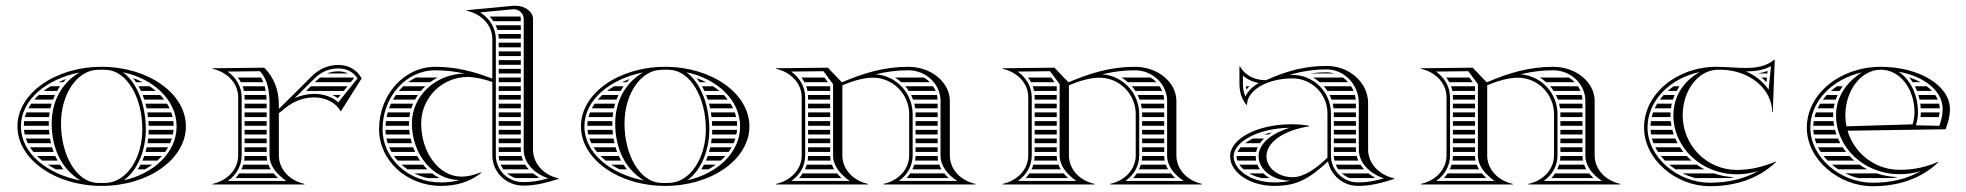

<svg xmlns="http://www.w3.org/2000/svg" viewBox="-20 -635 6770 661"><path d="M125.3 -82H178.2C175.3 -87.2 172.6 -92.6 170.2 -98H107.5C113 -92.4 118.9 -87.1 125.3 -82ZM144.6 -68C153.4 -62.3 162.8 -56.9 172.7 -52H198.2C194.1 -57.2 190.2 -62.5 186.6 -68ZM62.6 -188C63.1 -182.6 63.9 -177.3 65.1 -172H150.2C149.6 -177.3 149.1 -182.6 148.7 -188ZM69 -158C70.9 -152.6 73.1 -147.2 75.7 -142H155.5C154.2 -147.3 153.2 -152.6 152.2 -158ZM83.5 -128C86.9 -122.5 90.7 -117.2 94.9 -112H164.5C162.5 -117.2 160.7 -122.6 159.1 -128ZM62 -202H148.1C148 -204.7 148 -207.3 148 -210C148 -212.7 148 -215.3 148.1 -218H63.3C62.5 -212.7 62.1 -207.4 62 -202ZM181 -352H197.9C201 -355.7 204.4 -359.3 207.8 -362.8C198.6 -359.5 189.6 -355.9 181 -352ZM154.1 -338C145.7 -333 137.7 -327.7 130.2 -322H176.7C179.8 -327.5 183.2 -332.8 186.9 -338ZM113.5 -308C108 -302.9 102.9 -297.5 98.1 -292H162.5C164.5 -297.4 166.8 -302.8 169.3 -308ZM87.3 -278C83.8 -272.8 80.5 -267.5 77.6 -262H153.6C154.7 -267.4 156.1 -272.8 157.7 -278ZM71.2 -248C69.1 -242.8 67.4 -237.4 66 -232H149C149.4 -237.4 150.1 -242.7 150.9 -248ZM470.3 -82H521.4C527.1 -87.1 532.4 -92.4 537.3 -98H476.6C474.6 -92.5 472.5 -87.2 470.3 -82ZM463.6 -68C460.8 -62.5 457.7 -57.1 454.4 -52H478.9C487.8 -56.9 496.2 -62.2 504.1 -68ZM492 -188C492 -182.6 491.8 -177.3 491.4 -172H575.2C576.3 -177.3 577 -182.6 577.5 -188ZM490.2 -158C489.6 -152.6 488.8 -147.3 487.9 -142H565.7C568 -147.2 570 -152.6 571.7 -158ZM485.2 -128C484 -122.6 482.6 -117.2 481.1 -112H548.5C552.3 -117.2 555.7 -122.5 558.8 -128ZM491.8 -202H578C577.9 -207.4 577.5 -212.7 576.8 -218H490.9C491.3 -212.7 491.6 -207.4 491.8 -202ZM448.4 -352H471.1C460.7 -357.4 449.6 -362.1 438.2 -366.1C441.8 -361.6 445.2 -356.9 448.4 -352ZM456.9 -338C459.8 -332.8 462.5 -327.5 465 -322H516.5C509.8 -327.7 502.7 -333 495.2 -338ZM471 -308C473.1 -302.8 475 -297.4 476.7 -292H545.3C541.1 -297.5 536.4 -302.9 531.5 -308ZM480.8 -278C482.2 -272.7 483.5 -267.4 484.7 -262H563.8C561.2 -267.5 558.3 -272.8 555 -278ZM487.3 -248C488.2 -242.7 488.9 -237.4 489.6 -232H574.3C573.1 -237.4 571.5 -242.8 569.6 -248ZM406.1 -14.3C452.9 -47.5 482 -115.9 482 -190C482 -273.3 452.1 -350.7 403.1 -386.3C507.2 -364.5 588 -291.4 588 -200C588 -109.4 508.7 -36.7 406.1 -14.3ZM190 -210C190 -309.7 244 -392.1 315 -394.7C320.3 -394.9 324.7 -395 330 -395C335.3 -395 339.7 -394.9 345 -394.7C416.4 -392.1 470 -300.4 470 -190C470 -90.3 416 -7.9 345 -5.3C339.7 -5.1 335.3 -5 330 -5C324.7 -5 320.3 -5.1 315 -5.3C243.6 -7.9 190 -99.6 190 -210ZM40 -200C40 -86.8 169.9 5 330 5C490.1 5 620 -86.8 620 -200C620 -313.2 490.1 -405 330 -405C169.9 -405 40 -313.2 40 -200ZM256.9 -13.7C142.2 -35.5 52 -107.8 52 -200C52 -291.5 140.7 -363.3 253.9 -385.7C191.1 -349 158 -284.5 158 -210C158 -127.2 189.7 -54.3 256.9 -13.7Z M1064.1 -352H1187.5L1198.4 -365.5C1197.7 -366.4 1196.9 -367.2 1196.2 -368H1081.5C1077.4 -364.8 1073.4 -361.3 1069.5 -357.4ZM1050 -338 1033.9 -322H1163.4L1176.3 -338ZM1105.5 -382H1178.1C1168.6 -386.9 1157.6 -389.4 1145.2 -389.4C1130.8 -389.4 1117.7 -387 1105.5 -382ZM1152.2 -308H1124.5C1131.1 -304.8 1137.3 -301.1 1143.1 -296.7ZM822 -202H898V-218H822ZM822 -188V-172H898V-188ZM822 -158V-142H898V-158ZM822 -128V-112H898V-128ZM822 -292H897.6C897.4 -297.5 897 -302.8 896.5 -308H821.7C821.9 -305.4 822 -302.7 822 -300ZM822 -278V-262H898V-274C898 -275.3 898 -276.7 898 -278ZM822 -248V-232H898V-248ZM799 -368C802.8 -362.9 806.2 -357.6 809.1 -352H886.6C884.4 -357.6 881.9 -363 878.8 -368ZM815.3 -338C817.2 -332.8 818.7 -327.5 819.8 -322H894.6C893.7 -327.5 892.6 -332.8 891.2 -338ZM899.8 -82C898.7 -87.1 898.1 -92.5 898 -98H822C821.9 -92.6 821.4 -87.2 820.5 -82ZM903.9 -68H817.3C815.6 -62.5 813.5 -57.1 811.1 -52H911.9C908.7 -57.1 906.1 -62.5 903.9 -68ZM922 -38H803.3C799.6 -32.3 795.4 -26.9 790.9 -22H937.2C931.7 -27.2 926.5 -32.5 922 -38ZM800 -100C800 -52.2 762.9 -13.2 712 -2V0H1028V-2C977.1 -13.2 940 -52.2 940 -100V-245.1L962 -263C993 -288.2 1028.5 -299.7 1061 -299.7C1101.4 -299.7 1137 -281.9 1153 -251L1225 -365C1209.2 -394.8 1179.6 -411.4 1145.2 -411.4C1109.7 -411.4 1079.4 -398.2 1054 -373L940 -259.8V-274C940 -323.8 924.3 -366.7 890 -402L712 -400V-398C762.9 -386.8 800 -347.8 800 -300ZM812 -100V-300C812 -336.8 792 -368.7 763.6 -388.6L874.9 -389.9C902.9 -359.2 908 -318.7 908 -274V-100C908 -63.8 932.8 -35.3 965.6 -12H764.4C793.5 -32.7 812 -63.9 812 -100ZM994.7 -297.2 1062.5 -364.5C1085.9 -387.7 1112.8 -399.4 1145.2 -399.4C1173.5 -399.4 1196.6 -387 1211 -365.2L1144.6 -282.6C1122.9 -302.4 1093.7 -311.7 1061 -311.7C1039.5 -311.7 1016.7 -307 994.7 -297.2Z M1486.2 -368H1411.9C1402.6 -363.6 1393.6 -358.2 1385.2 -352H1461C1468.9 -357.9 1477.3 -363.3 1486.2 -368ZM1444.4 -338H1368.3C1363.1 -333 1358 -327.7 1353.3 -322H1429.3C1434 -327.6 1439 -333 1444.4 -338ZM1418.6 -308H1342.7C1339.2 -302.9 1335.9 -297.5 1332.8 -292H1408.8C1411.8 -297.5 1415.1 -302.8 1418.6 -308ZM1402 -278H1325.8C1323.4 -272.8 1321.2 -267.5 1319.3 -262H1396.1C1397.8 -267.4 1399.8 -272.8 1402 -278ZM1392.2 -248H1314.8C1313.4 -242.8 1312.1 -237.4 1311.1 -232H1389.4C1390.1 -237.4 1391 -242.8 1392.2 -248ZM1388.2 -218H1308.8C1308.1 -212.7 1307.6 -207.4 1307.3 -202H1388.1C1388 -204.7 1388 -207.3 1388 -210C1388 -212.7 1388.1 -215.3 1388.2 -218ZM1493.3 -22C1484.3 -26.6 1475.8 -31.9 1467.8 -38H1406.7C1420.8 -31 1436.1 -25.6 1452.1 -22ZM1426.1 -82C1422.6 -87.1 1419.3 -92.5 1416.2 -98H1336.4C1340.2 -92.5 1344.4 -87.1 1348.9 -82ZM1436.6 -68H1362.7C1369 -62.3 1375.7 -56.9 1382.8 -52H1451.4C1446.2 -57 1441.3 -62.4 1436.6 -68ZM1389 -188H1307C1307.1 -182.6 1307.4 -177.3 1308 -172H1391C1390.1 -177.3 1389.5 -182.6 1389 -188ZM1393.6 -158H1310.3C1311.4 -152.6 1312.8 -147.2 1314.5 -142H1397.8C1396.2 -147.2 1394.8 -152.6 1393.6 -158ZM1402.4 -128H1319.7C1322.1 -122.5 1324.7 -117.2 1327.6 -112H1409.1C1406.7 -117.2 1404.4 -122.5 1402.4 -128ZM1665.9 -578C1670.6 -573 1674.7 -567.6 1678.4 -562H1773V-570C1773 -572.8 1772.5 -575.5 1771.5 -578ZM1686.3 -548C1688.7 -542.9 1690.8 -537.5 1692.4 -532H1773V-548ZM1695.6 -518C1696.4 -512.8 1696.9 -507.5 1697 -502H1773V-518ZM1773 -202V-218H1697V-202ZM1773 -188H1697V-172H1773ZM1773 -158H1697V-142H1773ZM1773 -128H1697V-112H1773.3C1773.1 -114.6 1773 -117.3 1773 -120ZM1773 -488H1697V-472H1773ZM1773 -458H1697V-442H1773ZM1773 -428H1697V-412H1773ZM1773 -398H1697V-382H1773ZM1773 -368H1697V-352H1773ZM1773 -338H1697V-322H1773ZM1773 -308H1697V-292H1773ZM1773 -278H1697V-262H1773ZM1773 -248H1697V-232H1773ZM1780.8 -82C1778.6 -87.1 1776.8 -92.5 1775.5 -98H1697C1697.2 -92.5 1697.8 -87.2 1699 -82ZM1788.1 -68H1703.6C1706.1 -62.3 1709.2 -56.9 1712.9 -52H1800.3C1795.8 -57 1791.7 -62.4 1788.1 -68ZM1815.2 -38H1726C1734.4 -30.9 1744.2 -25.4 1755 -22H1827.2C1830.3 -22.5 1833.4 -23.1 1836.5 -23.8C1828.9 -28 1821.8 -32.8 1815.2 -38ZM1285 -190C1285 -82.4 1380.4 5 1498 5C1551 5 1596 -8 1637 -40L1636 -42C1613 -33 1593 -27 1568 -27C1491.8 -27 1430 -109 1430 -210C1430 -298.3 1501.7 -370 1590 -370C1615.3 -370 1646.8 -362.5 1675 -352.9V-100C1675 -42 1723 4 1781 4C1825 4 1861 -6 1903 -19V-21C1852 -32 1815 -72 1815 -120V-570C1815 -594.5 1787.7 -615.4 1753.2 -615.4C1750.5 -615.4 1747.8 -615.3 1745 -615L1587 -600V-598C1638 -587 1675 -548 1675 -500V-364.3C1610.5 -389.1 1549.4 -405 1478 -405C1371.5 -405 1285 -308.7 1285 -190ZM1687 -500C1687 -539.2 1665.1 -572.2 1633.1 -592.3L1745.6 -603C1746.7 -603.1 1747.8 -603.2 1748.9 -603.2C1767.4 -603.2 1783 -588.3 1783 -570V-120C1783 -74.4 1818.6 -37.8 1867.3 -21C1837.3 -12.8 1812.1 -8 1781 -8C1729.4 -8 1687 -48.9 1687 -100ZM1579.1 -381.7C1478.8 -380.4 1398 -304 1398 -210C1398 -102.7 1471.4 -15.5 1562.3 -15.1C1541.7 -9.4 1521.2 -7 1498 -7C1386.1 -7 1297 -89.9 1297 -190C1297 -302.1 1378.1 -393 1478 -393C1513.5 -393 1546.8 -388.9 1579.1 -381.7Z M2065.3 -82H2118.2C2115.3 -87.2 2112.6 -92.6 2110.2 -98H2047.5C2053 -92.4 2058.9 -87.1 2065.3 -82ZM2084.6 -68C2093.4 -62.3 2102.8 -56.9 2112.7 -52H2138.2C2134.1 -57.2 2130.2 -62.5 2126.6 -68ZM2002.6 -188C2003.1 -182.6 2003.9 -177.3 2005.1 -172H2090.2C2089.6 -177.3 2089.1 -182.6 2088.7 -188ZM2009 -158C2010.9 -152.6 2013.1 -147.2 2015.7 -142H2095.5C2094.2 -147.3 2093.2 -152.6 2092.2 -158ZM2023.5 -128C2026.9 -122.5 2030.7 -117.2 2034.9 -112H2104.5C2102.5 -117.2 2100.7 -122.6 2099.1 -128ZM2002 -202H2088.1C2088 -204.7 2088 -207.3 2088 -210C2088 -212.7 2088 -215.3 2088.1 -218H2003.3C2002.5 -212.7 2002.1 -207.4 2002 -202ZM2121 -352H2137.9C2141 -355.7 2144.4 -359.3 2147.8 -362.8C2138.6 -359.5 2129.6 -355.9 2121 -352ZM2094.1 -338C2085.7 -333 2077.7 -327.7 2070.2 -322H2116.7C2119.8 -327.5 2123.2 -332.8 2126.9 -338ZM2053.5 -308C2048 -302.9 2042.9 -297.5 2038.1 -292H2102.5C2104.5 -297.4 2106.8 -302.8 2109.3 -308ZM2027.3 -278C2023.8 -272.8 2020.5 -267.5 2017.6 -262H2093.6C2094.7 -267.4 2096.1 -272.8 2097.7 -278ZM2011.2 -248C2009.1 -242.8 2007.4 -237.4 2006 -232H2089C2089.4 -237.4 2090.1 -242.7 2090.9 -248ZM2410.3 -82H2461.4C2467.1 -87.1 2472.4 -92.4 2477.3 -98H2416.6C2414.6 -92.5 2412.5 -87.2 2410.3 -82ZM2403.6 -68C2400.8 -62.5 2397.7 -57.1 2394.4 -52H2418.9C2427.8 -56.9 2436.2 -62.2 2444.1 -68ZM2432 -188C2432 -182.6 2431.8 -177.3 2431.4 -172H2515.2C2516.3 -177.3 2517 -182.6 2517.5 -188ZM2430.2 -158C2429.6 -152.6 2428.8 -147.3 2427.9 -142H2505.7C2508 -147.2 2510 -152.6 2511.7 -158ZM2425.2 -128C2424 -122.6 2422.6 -117.2 2421.1 -112H2488.5C2492.3 -117.2 2495.7 -122.5 2498.8 -128ZM2431.8 -202H2518C2517.9 -207.4 2517.5 -212.7 2516.8 -218H2430.9C2431.3 -212.7 2431.6 -207.4 2431.8 -202ZM2388.4 -352H2411.1C2400.7 -357.4 2389.6 -362.1 2378.2 -366.1C2381.8 -361.6 2385.2 -356.9 2388.4 -352ZM2396.9 -338C2399.8 -332.8 2402.5 -327.5 2405 -322H2456.5C2449.8 -327.7 2442.7 -333 2435.2 -338ZM2411 -308C2413.1 -302.8 2415 -297.4 2416.7 -292H2485.3C2481.1 -297.5 2476.4 -302.9 2471.5 -308ZM2420.8 -278C2422.2 -272.7 2423.5 -267.4 2424.7 -262H2503.8C2501.2 -267.5 2498.3 -272.8 2495 -278ZM2427.3 -248C2428.2 -242.7 2428.9 -237.4 2429.6 -232H2514.3C2513.1 -237.4 2511.5 -242.8 2509.6 -248ZM2346.1 -14.3C2392.9 -47.5 2422 -115.9 2422 -190C2422 -273.3 2392.1 -350.7 2343.1 -386.3C2447.2 -364.5 2528 -291.4 2528 -200C2528 -109.4 2448.7 -36.7 2346.1 -14.3ZM2130 -210C2130 -309.7 2184 -392.1 2255 -394.7C2260.3 -394.9 2264.7 -395 2270 -395C2275.3 -395 2279.7 -394.9 2285 -394.7C2356.4 -392.1 2410 -300.4 2410 -190C2410 -90.3 2356 -7.9 2285 -5.3C2279.7 -5.1 2275.3 -5 2270 -5C2264.7 -5 2260.3 -5.1 2255 -5.3C2183.6 -7.9 2130 -99.6 2130 -210ZM1980 -200C1980 -86.8 2109.9 5 2270 5C2430.1 5 2560 -86.8 2560 -200C2560 -313.2 2430.1 -405 2270 -405C2109.9 -405 1980 -313.2 1980 -200ZM2196.9 -13.7C2082.2 -35.5 1992 -107.8 1992 -200C1992 -291.5 2080.7 -363.3 2193.9 -385.7C2131.1 -349 2098 -284.5 2098 -210C2098 -127.2 2129.7 -54.3 2196.9 -13.7Z M3161.2 -368H3061.3C3069 -363.3 3076.2 -357.9 3082.9 -352H3181.3C3175.4 -358.1 3168.6 -363.5 3161.2 -368ZM3192.5 -338H3096.6C3101 -332.9 3104.9 -327.6 3108.6 -322H3201.1C3198.7 -327.6 3195.9 -333 3192.5 -338ZM3205.6 -308H3116.6C3119.1 -302.8 3121.4 -297.5 3123.4 -292H3207.9C3207.6 -297.5 3206.8 -302.8 3205.6 -308ZM3208 -202V-218H3132V-202ZM3208 -188H3132V-172H3208ZM3208 -158H3132V-142H3208ZM3208 -128H3132V-112H3208ZM3208 -278H3127.6C3128.9 -272.8 3129.9 -267.4 3130.7 -262H3208ZM3208 -248H3131.9C3132 -246 3132 -244 3132 -242V-232H3208ZM3209.7 -82C3208.7 -87.2 3208.1 -92.5 3208 -98H3132C3131.9 -92.6 3131.4 -87.2 3130.5 -82ZM3213.7 -68H3127.3C3125.7 -62.5 3123.6 -57.1 3121.2 -52H3221.3C3218.3 -57.1 3215.7 -62.5 3213.7 -68ZM3231.1 -38H3113.5C3109.7 -32.3 3105.6 -26.9 3101.1 -22H3246.2C3240.7 -27.1 3235.6 -32.4 3231.1 -38ZM2838 -202V-218H2762V-202ZM2838 -188H2762V-172H2838ZM2838 -158H2762V-142H2838ZM2838 -128H2762V-112H2838ZM2838 -338H2755.5C2757.4 -332.8 2758.8 -327.5 2759.9 -322H2838ZM2838 -308H2761.7C2761.9 -305.4 2762 -302.7 2762 -300V-292H2838ZM2838 -278H2762V-262H2838ZM2838 -248H2762V-232H2838ZM2839.8 -82C2838.7 -87.1 2838.1 -92.5 2838 -98H2762C2761.9 -92.6 2761.4 -87.2 2760.5 -82ZM2843.9 -68H2757.3C2755.7 -62.5 2753.6 -57.1 2751.2 -52H2851.9C2848.7 -57.1 2846 -62.5 2843.9 -68ZM2861.9 -38H2743.5C2739.7 -32.3 2735.6 -26.9 2731 -22H2877.1C2871.6 -27.2 2866.5 -32.5 2861.9 -38ZM2739.2 -368C2743 -362.9 2746.4 -357.5 2749.3 -352H2830.5C2826.6 -357.3 2822.7 -362.7 2818.7 -368ZM2740 -100C2740 -51 2702 -13 2652 -2V0H2968V-2C2918 -13 2880 -51 2880 -100V-341.4C2913 -355.1 2950.7 -367.5 2985.1 -367.5C3054 -367.5 3110 -311.3 3110 -242V-100C3110 -51 3072 -13 3022 -2V0H3338V-2C3288 -13 3250 -51 3250 -100V-287C3250 -352.1 3185.9 -405 3107 -405C3024.4 -405 2954.8 -384 2878.4 -351.6L2830 -402L2652 -400V-398C2702 -387 2740 -349 2740 -300ZM2848 -345.2V-100C2848 -63.9 2872.7 -35.3 2905.5 -12H2704.5C2733.6 -32.7 2752 -63.3 2752 -100V-300C2752 -337.4 2732 -368.7 2703.7 -388.6L2814.9 -389.9ZM2994.8 -379.2C3030.8 -388 3067.6 -393 3107 -393C3168.3 -393 3218 -345.5 3218 -287V-100C3218 -63.4 3242 -34.1 3275.5 -12H3074.5C3103.6 -32.7 3122 -63.3 3122 -100V-242C3122 -314.5 3065.9 -374 2994.8 -379.2Z M3941.2 -368H3841.3C3849 -363.3 3856.2 -357.9 3862.9 -352H3961.3C3955.4 -358.1 3948.6 -363.5 3941.2 -368ZM3972.5 -338H3876.6C3881 -332.9 3884.9 -327.6 3888.6 -322H3981.1C3978.7 -327.6 3975.9 -333 3972.5 -338ZM3985.6 -308H3896.6C3899.1 -302.8 3901.4 -297.5 3903.4 -292H3987.9C3987.6 -297.5 3986.8 -302.8 3985.6 -308ZM3988 -202V-218H3912V-202ZM3988 -188H3912V-172H3988ZM3988 -158H3912V-142H3988ZM3988 -128H3912V-112H3988ZM3988 -278H3907.6C3908.9 -272.8 3909.9 -267.4 3910.7 -262H3988ZM3988 -248H3911.9C3912 -246 3912 -244 3912 -242V-232H3988ZM3989.7 -82C3988.7 -87.2 3988.1 -92.5 3988 -98H3912C3911.9 -92.6 3911.4 -87.2 3910.5 -82ZM3993.7 -68H3907.3C3905.7 -62.5 3903.6 -57.1 3901.2 -52H4001.3C3998.3 -57.1 3995.7 -62.5 3993.7 -68ZM4011.1 -38H3893.5C3889.7 -32.3 3885.6 -26.9 3881.1 -22H4026.2C4020.7 -27.1 4015.6 -32.4 4011.1 -38ZM3618 -202V-218H3542V-202ZM3618 -188H3542V-172H3618ZM3618 -158H3542V-142H3618ZM3618 -128H3542V-112H3618ZM3618 -338H3535.5C3537.4 -332.8 3538.8 -327.5 3539.9 -322H3618ZM3618 -308H3541.7C3541.9 -305.4 3542 -302.7 3542 -300V-292H3618ZM3618 -278H3542V-262H3618ZM3618 -248H3542V-232H3618ZM3619.8 -82C3618.7 -87.1 3618.1 -92.5 3618 -98H3542C3541.9 -92.6 3541.4 -87.2 3540.5 -82ZM3623.9 -68H3537.3C3535.7 -62.5 3533.6 -57.1 3531.2 -52H3631.9C3628.7 -57.1 3626 -62.5 3623.9 -68ZM3641.9 -38H3523.5C3519.7 -32.3 3515.6 -26.9 3511 -22H3657.1C3651.6 -27.2 3646.5 -32.5 3641.9 -38ZM3519.2 -368C3523 -362.9 3526.4 -357.5 3529.3 -352H3610.5C3606.6 -357.3 3602.7 -362.7 3598.7 -368ZM3520 -100C3520 -51 3482 -13 3432 -2V0H3748V-2C3698 -13 3660 -51 3660 -100V-341.4C3693 -355.1 3730.7 -367.5 3765.1 -367.5C3834 -367.5 3890 -311.3 3890 -242V-100C3890 -51 3852 -13 3802 -2V0H4118V-2C4068 -13 4030 -51 4030 -100V-287C4030 -352.1 3965.9 -405 3887 -405C3804.4 -405 3734.8 -384 3658.4 -351.6L3610 -402L3432 -400V-398C3482 -387 3520 -349 3520 -300ZM3628 -345.2V-100C3628 -63.9 3652.7 -35.3 3685.5 -12H3484.5C3513.6 -32.7 3532 -63.3 3532 -100V-300C3532 -337.4 3512 -368.7 3483.7 -388.6L3594.9 -389.9ZM3774.8 -379.2C3810.8 -388 3847.6 -393 3887 -393C3948.3 -393 3998 -345.5 3998 -287V-100C3998 -63.4 4022 -34.1 4055.5 -12H3854.5C3883.6 -32.7 3902 -63.3 3902 -100V-242C3902 -314.5 3845.9 -374 3774.8 -379.2Z M4488.4 -382H4574.5C4565.8 -384.6 4556.5 -386 4547 -386C4526.7 -386 4507.1 -384.6 4488.4 -382ZM4603.3 -368H4500.9C4508.9 -363.4 4516.4 -358 4523.3 -352H4621.1C4615.8 -358 4609.8 -363.4 4603.3 -368ZM4631.5 -338H4537.3C4541.7 -333 4545.7 -327.6 4549.4 -322H4639.8C4637.5 -327.6 4634.7 -333 4631.5 -338ZM4644.4 -308H4557.3C4559.9 -302.8 4562.1 -297.5 4564.1 -292H4647.4C4646.8 -297.5 4645.8 -302.8 4644.4 -308ZM4648 -202V-218H4572V-202ZM4648 -188H4572V-172H4648ZM4648 -158H4572V-142H4648ZM4648 -128H4572V-112H4648.3C4648.1 -114.6 4648 -117.3 4648 -120ZM4648 -278H4568.2C4569.4 -272.8 4570.4 -267.4 4571 -262H4648ZM4648 -248H4572C4572 -247 4572 -246 4572 -245V-232H4648ZM4656.1 -82C4653.8 -87.1 4652 -92.5 4650.6 -98H4572C4572.2 -92.5 4572.8 -87.2 4574 -82ZM4663.7 -68H4578.4C4580.8 -62.3 4583.8 -57 4587.3 -52H4676.3C4671.6 -57 4667.4 -62.4 4663.7 -68ZM4691.6 -38H4599.8C4607.6 -31.1 4616.6 -25.6 4626.6 -22H4706.8C4709.2 -22.5 4711.5 -22.9 4713.8 -23.4C4705.9 -27.7 4698.5 -32.6 4691.6 -38ZM4322.5 -22H4350.6C4342.8 -26.6 4335.7 -32 4329.5 -38H4280.8C4292.7 -31.2 4306.7 -25.7 4322.5 -22ZM4239.7 -82H4304.5C4303.5 -86.9 4303 -91.9 4303 -97C4303 -97.3 4303 -97.7 4303 -98H4237C4237 -97.7 4237 -97.3 4237 -97C4237 -92.1 4237.9 -87 4239.7 -82ZM4246.8 -68C4250.6 -62.5 4255.3 -57.1 4261 -52H4317.5C4314 -57 4311 -62.4 4308.7 -68ZM4329.8 -172H4348.3C4351.7 -174.5 4355.2 -176.8 4358.8 -179C4348.5 -177 4338.9 -174.7 4329.8 -172ZM4293.3 -158C4283.1 -153 4274.2 -147.6 4266.7 -142H4317.8C4321.8 -147.7 4326.4 -153 4331.5 -158ZM4251.2 -128C4246.5 -122.7 4242.9 -117.3 4240.5 -112H4304.5C4305.7 -117.6 4307.5 -122.9 4309.8 -128ZM4281.5 -338H4269.4C4269.7 -333.6 4270.2 -329.6 4270.7 -326.5C4274.3 -330.8 4277.9 -334.6 4281.5 -338ZM4550 -245V-92C4508 -52 4468.1 -25 4430 -25C4380.3 -25 4340 -57.3 4340 -97C4340 -149 4406.7 -188 4487 -200V-202C4465.8 -205.7 4447.6 -207.2 4426.1 -207.2C4309.6 -207.2 4215 -157.9 4215 -97C4215 -40.7 4283.1 5 4367 5C4395.3 5 4419.6 2.5 4446 -7C4478.7 -18.7 4510.7 -41 4552 -79.7C4561.4 -31.4 4604 5 4655 5C4699.6 5 4737 -5.4 4780 -19V-21C4728 -32.4 4690 -71.8 4690 -120V-280C4690 -350.7 4625.9 -408 4547 -408C4471.4 -408 4407.8 -390.2 4338.3 -358.9C4300.3 -358.9 4267.1 -374.5 4249 -406H4247V-349C4247 -320.4 4253.3 -295.5 4271 -274H4273C4273 -324.3 4343.2 -365.1 4429.7 -365.1C4496.1 -365.1 4550 -311.3 4550 -245ZM4313.4 -349.1C4292.4 -336.9 4276.2 -321.2 4267.4 -302.6C4261.3 -316.7 4259 -331.5 4259 -349V-374.8C4274.2 -361.3 4293 -352.9 4313.4 -349.1ZM4423 -13C4403.7 -8.5 4386.9 -7 4367 -7C4285.7 -7 4227 -51.3 4227 -97C4227 -144.4 4306.9 -193.2 4419.9 -195.2C4361.4 -176.9 4313 -142.9 4313 -97C4313 -50.6 4362.3 -13 4423 -13ZM4419.1 -376.9C4460.2 -389.3 4501.4 -396 4547 -396C4608.3 -396 4658 -344 4658 -280V-120C4658 -74.5 4694.8 -38.3 4744.4 -20.8C4712.8 -12 4687 -7 4655 -7C4603.7 -7 4562 -48.7 4562 -100V-245C4562 -317.9 4502.7 -377.1 4429.7 -377.1C4426.5 -377.1 4422.6 -377 4419.1 -376.9Z M5381.2 -368H5281.3C5289 -363.3 5296.2 -357.9 5302.9 -352H5401.3C5395.4 -358.1 5388.6 -363.5 5381.2 -368ZM5412.5 -338H5316.6C5321 -332.9 5324.9 -327.6 5328.6 -322H5421.1C5418.7 -327.6 5415.9 -333 5412.5 -338ZM5425.6 -308H5336.6C5339.1 -302.8 5341.4 -297.5 5343.4 -292H5427.9C5427.6 -297.5 5426.8 -302.8 5425.6 -308ZM5428 -202V-218H5352V-202ZM5428 -188H5352V-172H5428ZM5428 -158H5352V-142H5428ZM5428 -128H5352V-112H5428ZM5428 -278H5347.6C5348.9 -272.8 5349.9 -267.4 5350.7 -262H5428ZM5428 -248H5351.9C5352 -246 5352 -244 5352 -242V-232H5428ZM5429.7 -82C5428.7 -87.2 5428.1 -92.5 5428 -98H5352C5351.9 -92.6 5351.4 -87.2 5350.5 -82ZM5433.7 -68H5347.3C5345.7 -62.5 5343.6 -57.1 5341.2 -52H5441.3C5438.3 -57.1 5435.7 -62.5 5433.7 -68ZM5451.1 -38H5333.5C5329.7 -32.3 5325.6 -26.9 5321.1 -22H5466.2C5460.7 -27.1 5455.6 -32.4 5451.1 -38ZM5058 -202V-218H4982V-202ZM5058 -188H4982V-172H5058ZM5058 -158H4982V-142H5058ZM5058 -128H4982V-112H5058ZM5058 -338H4975.5C4977.4 -332.8 4978.8 -327.5 4979.9 -322H5058ZM5058 -308H4981.7C4981.9 -305.4 4982 -302.7 4982 -300V-292H5058ZM5058 -278H4982V-262H5058ZM5058 -248H4982V-232H5058ZM5059.8 -82C5058.7 -87.1 5058.1 -92.5 5058 -98H4982C4981.9 -92.6 4981.4 -87.2 4980.5 -82ZM5063.9 -68H4977.3C4975.7 -62.5 4973.6 -57.1 4971.2 -52H5071.9C5068.7 -57.1 5066 -62.5 5063.9 -68ZM5081.9 -38H4963.5C4959.7 -32.3 4955.6 -26.9 4951 -22H5097.1C5091.6 -27.2 5086.5 -32.5 5081.9 -38ZM4959.2 -368C4963 -362.9 4966.4 -357.5 4969.3 -352H5050.5C5046.6 -357.3 5042.7 -362.7 5038.7 -368ZM4960 -100C4960 -51 4922 -13 4872 -2V0H5188V-2C5138 -13 5100 -51 5100 -100V-341.4C5133 -355.1 5170.7 -367.5 5205.1 -367.5C5274 -367.5 5330 -311.3 5330 -242V-100C5330 -51 5292 -13 5242 -2V0H5558V-2C5508 -13 5470 -51 5470 -100V-287C5470 -352.1 5405.9 -405 5327 -405C5244.4 -405 5174.8 -384 5098.4 -351.6L5050 -402L4872 -400V-398C4922 -387 4960 -349 4960 -300ZM5068 -345.2V-100C5068 -63.9 5092.7 -35.3 5125.5 -12H4924.5C4953.6 -32.7 4972 -63.3 4972 -100V-300C4972 -337.4 4952 -368.7 4923.7 -388.6L5034.9 -389.9ZM5214.8 -379.2C5250.8 -388 5287.6 -393 5327 -393C5388.3 -393 5438 -345.5 5438 -287V-100C5438 -63.4 5462 -34.1 5495.5 -12H5294.5C5323.6 -32.7 5342 -63.3 5342 -100V-242C5342 -314.5 5285.9 -374 5214.8 -379.2Z M5762 -338H5741.9C5734.7 -333 5728 -327.6 5721.7 -322H5752.1C5755.1 -327.5 5758.4 -332.8 5762 -338ZM5745.3 -308H5707.5C5702.8 -302.9 5698.4 -297.5 5694.4 -292H5739.3C5741.1 -297.5 5743.1 -302.8 5745.3 -308ZM5735.5 -278H5685.1C5682 -272.8 5679.1 -267.4 5676.6 -262H5732.6C5733.3 -267.4 5734.3 -272.8 5735.5 -278ZM5731.3 -248H5671C5669.1 -242.7 5667.5 -237.4 5666.2 -232H5731.1C5731 -234 5731 -236 5731 -238C5731 -241.4 5731.1 -244.7 5731.3 -248ZM5803.7 -82C5797.8 -87.1 5792.3 -92.4 5787.1 -98H5698C5702.3 -92.5 5707 -87.1 5712 -82ZM5821.6 -68H5727C5733.7 -62.3 5740.9 -56.9 5748.4 -52H5847.9C5838.7 -56.8 5829.9 -62.1 5821.6 -68ZM5880.6 -38H5773C5787 -31.2 5801.8 -25.7 5817.1 -22H5935.5C5940.7 -22.9 5945.9 -24 5950.8 -25.1C5926.2 -26 5902.6 -30.5 5880.6 -38ZM5734.2 -202C5733.3 -207.3 5732.5 -212.6 5732 -218H5663.6C5662.8 -212.7 5662.3 -207.4 5662.1 -202ZM5737.3 -188H5662.2C5662.5 -182.6 5663.2 -177.3 5664.1 -172H5742.1C5740.3 -177.2 5738.7 -182.6 5737.3 -188ZM5747.6 -158H5667.2C5668.7 -152.6 5670.4 -147.2 5672.5 -142H5755.3C5752.5 -147.2 5749.9 -152.5 5747.6 -158ZM5763.6 -128H5678.8C5681.6 -122.5 5684.6 -117.2 5688 -112H5775C5771 -117.2 5767.2 -122.5 5763.6 -128ZM6030.8 -382H6064.5C6064.8 -385 6065.1 -387.9 6065.4 -390.9C6053.9 -386.6 6041.8 -383.7 6030.8 -382ZM6063 -368H6044.2C6050.5 -362.7 6056.3 -357.3 6061.1 -352H6061.4C6061.9 -357.3 6062.5 -362.7 6063 -368ZM5640 -196C5640 -85 5751 6 5866 6C5954 6 6034 -19 6095 -78L6094 -79C6050 -61 6008 -50 5959 -50C5856.3 -50 5773 -134.2 5773 -238C5773 -324.7 5827.7 -395 5895 -395C5900.3 -395 5904.7 -394.9 5910 -394.8C6004.9 -391.8 6081 -327.9 6081 -249H6083L6090 -429L6088.5 -429.7C6061 -406.4 6027.2 -401.1 5989.2 -401.1C5973.4 -401.1 5957 -402 5940.3 -403C5922.7 -404.1 5907.7 -405 5890 -405C5752 -405 5640 -311.4 5640 -196ZM5990.9 -389.1C6021.5 -389.2 6052.1 -393.5 6077.1 -407.3L6068.8 -326.4C6050.4 -353.5 6023.4 -374.9 5990.9 -389.1ZM5831.6 -387C5775 -355.6 5741 -301.7 5741 -238C5741 -125.9 5838.7 -35 5959 -35C5985.6 -35 6008.2 -38.5 6033.5 -46.6C5984.1 -18.3 5927.8 -6 5866 -6C5756.4 -6 5652 -93.2 5652 -196C5652 -286.7 5727.1 -365.1 5831.6 -387Z M6555.3 -368H6553.1C6557.3 -362.9 6561.1 -357.6 6564.6 -352H6591.7C6580.6 -358.2 6568.4 -363.6 6555.3 -368ZM6613.3 -338H6572.5C6575.2 -332.8 6577.6 -327.5 6579.7 -322H6631.1C6625.8 -327.6 6619.9 -333 6613.3 -338ZM6642.4 -308H6584.5C6586.1 -302.8 6587.4 -297.4 6588.6 -292H6651.2C6648.9 -297.5 6645.9 -302.8 6642.4 -308ZM6655.9 -278H6591C6591.7 -272.8 6592.2 -267.4 6592.6 -262H6658C6657.8 -267.4 6657.1 -272.8 6655.9 -278ZM6657.5 -248H6593C6593 -242.8 6592.6 -237.3 6592 -232H6655C6656.1 -237.3 6657 -242.6 6657.5 -248ZM6323.6 -338H6304C6296.8 -333 6289.9 -327.6 6283.5 -322H6313.3C6316.5 -327.5 6319.9 -332.8 6323.6 -338ZM6306.2 -308H6269C6264.2 -302.9 6259.7 -297.5 6255.6 -292H6299.9C6301.7 -297.5 6303.8 -302.8 6306.2 -308ZM6295.8 -278H6246.1C6242.9 -272.8 6240 -267.4 6237.5 -262H6292.7C6293.5 -267.4 6294.5 -272.8 6295.8 -278ZM6291.3 -248H6231.6C6229.7 -242.7 6228.1 -237.4 6226.8 -232H6291.1C6291 -234 6291 -236 6291 -238C6291 -241.4 6291.1 -244.7 6291.3 -248ZM6364.1 -82C6358.2 -87.1 6352.6 -92.4 6347.4 -98H6258.1C6262.4 -92.5 6267.1 -87.1 6272.1 -82ZM6382.1 -68H6287.1C6293.8 -62.3 6301 -56.9 6308.5 -52H6408.5C6399.3 -56.8 6390.5 -62.1 6382.1 -68ZM6441.6 -38H6333.1C6347.1 -31.2 6361.9 -25.8 6377.2 -22H6496.7C6502.3 -23 6507.8 -24.2 6513.2 -25.5C6488.1 -26.1 6464.1 -30.4 6441.6 -38ZM6294.2 -202C6293.3 -207.3 6292.5 -212.6 6292 -218H6224C6223.2 -212.7 6222.7 -207.4 6222.5 -202ZM6297.3 -188H6222.6C6222.9 -182.6 6223.5 -177.3 6224.4 -172H6302.2C6300.3 -177.2 6298.7 -182.6 6297.3 -188ZM6307.7 -158H6227.4C6228.9 -152.6 6230.7 -147.2 6232.7 -142H6315.5C6312.6 -147.2 6310 -152.5 6307.7 -158ZM6323.8 -128H6239C6241.7 -122.5 6244.8 -117.2 6248.1 -112H6335.3C6331.2 -117.2 6327.4 -122.5 6323.8 -128ZM6389.9 -385.8C6335.3 -351.4 6301 -299.9 6301 -238C6301 -126.2 6398.6 -35.4 6518.9 -35.4C6544.9 -35.4 6566.9 -38.3 6591.8 -45.6C6542.8 -17.9 6488.1 -5.9 6426.8 -5.9C6317.1 -5.9 6212.4 -92.5 6212.4 -195.6C6212.4 -284.8 6286.1 -362.2 6389.9 -385.8ZM6693 -260C6693 -340 6587.5 -405 6455 -405C6314.4 -405 6200.4 -311.2 6200.4 -195.6C6200.4 -84.3 6311.7 6.1 6426.8 6.1C6514.8 6.1 6593 -19 6654 -77L6653 -78C6609 -59 6568.3 -50.4 6518.9 -50.4C6434.8 -50.4 6363.4 -107.5 6340.6 -185L6678 -190C6687.1 -213.7 6693 -234.8 6693 -260ZM6516.9 -387.9C6600.8 -373.5 6668 -323.9 6668 -260C6668 -239.4 6663.3 -220.3 6656.6 -201.9L6576 -203.6C6580.2 -217.5 6583 -232.9 6583 -248C6583 -308.3 6557.3 -360.7 6516.9 -387.9ZM6336.8 -200.1C6334.3 -212.3 6333 -225 6333 -238C6333 -324.7 6387.7 -395 6455 -395C6520.1 -395 6571 -330.8 6571 -248C6571 -234.5 6568.4 -220.1 6564.5 -207Z"/></svg>

Font: SortefaxS02
Style: Medium
Weight: 500
Designer: gluk
Foundry: gluk
Version: Version 0.261